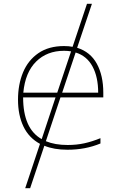

<svg xmlns="http://www.w3.org/2000/svg" viewBox="-20 -780 640 1013"><path d="M299 -266 222 -35Q270 -15 337 -15Q384 -15 425 -24Q466 -33 510 -51V-23Q431 10 336 10Q265 10 214 -11L139 213H113L191 -21Q132 -53 103.5 -113Q75 -173 75 -254Q75 -334 101.5 -398Q128 -462 182.5 -499.5Q237 -537 318 -537Q344 -537 363 -533L439 -760H465L387 -528Q457 -506 491 -443.5Q525 -381 525 -291V-266ZM103 -291H282L355 -509Q337 -512 318 -512Q228 -512 170.5 -455Q113 -398 103 -291ZM379 -503 308 -291H498Q498 -374 468 -429.5Q438 -485 379 -503ZM273 -266H102Q102 -101 200 -46Z"/></svg>

Font: Noto Sans Mono UI Thin
Style: Regular
Weight: 250
Monospace: yes
Designer: Monotype Design team
Foundry: Monotype Imaging Inc.
Version: Version 1.000